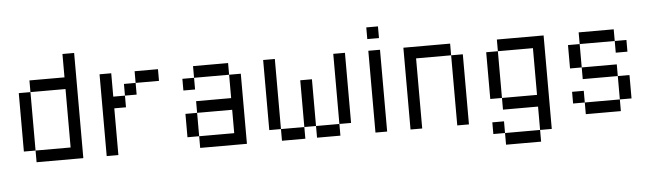

<svg xmlns="http://www.w3.org/2000/svg" viewBox="-45 -729 3465 1023"><g transform="rotate(-5 1687.5 -218.0)"><path d="M62.5 -375H125V-62.5H62.5ZM312.5 -562.5H375V0H125V-62.5H312.5V-375H125V-437.5H312.5Z M687.5 -437.5H812.5V-375H687.5ZM625 -375H687.5V-312.5H625ZM500 -437.5H562.5V-312.5H625V-250H562.5V0H500Z M937.5 -375H1000V-312.5H937.5ZM937.5 -187.5H1000V-62.5H937.5ZM1187.5 -375H1250V0H1000V-62.5H1187.5V-187.5H1000V-250H1187.5ZM1000 -437.5H1187.5V-375H1000Z M1750 -437.5H1812.5V-62.5H1750ZM1625 -62.5H1750V0H1625ZM1562.5 -312.5H1625V-62.5H1562.5ZM1437.5 -62.5H1562.5V0H1437.5ZM1375 -437.5H1437.5V-62.5H1375Z M1937.5 -437.5H2000V0H1937.5ZM1937.5 -562.5H2000V-500H1937.5Z M2375 -375H2437.5V0H2375ZM2125 -437.5H2375V-375H2187.5V0H2125Z M2562.5 0H2625V62.5H2562.5ZM2625 62.5H2812.5V125H2625ZM2625 -437.5H2875V62.5H2812.5V-62.5H2625V-125H2812.5V-375H2625ZM2562.5 -375H2625V-125H2562.5Z M3000 -375H3062.5V-250H3000ZM3250 -187.5H3312.5V-62.5H3250ZM3062.5 -62.5H3250V0H3062.5ZM3000 -125H3062.5V-62.5H3000ZM3062.5 -250H3250V-187.5H3062.5ZM3250 -375H3312.5V-312.5H3250ZM3062.5 -437.5H3250V-375H3062.5Z"/></g></svg>

Font: Pixel Operator
Style: Regular
Weight: 400
Designer: Jayvee Enaguas (HarvettFox96)
Version: 2016.04.25